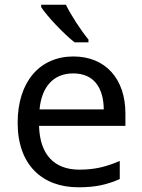

<svg xmlns="http://www.w3.org/2000/svg" viewBox="-20 -786 604 816"><path d="M260 -766H155V-756C178 -719 251 -642 297 -606H356V-618C325 -655 282 -721 260 -766ZM292 -546C150 -546 55 -440 55 -264C55 -85 160 10 313 10C386 10 434 -1 489 -25V-102C433 -78 385 -65 317 -65C210 -65 149 -130 146 -251H513V-304C513 -450 429 -546 292 -546ZM291 -474C380 -474 420 -412 421 -321H148C157 -417 207 -474 291 -474Z"/></svg>

Font: Noto Sans Gujarati UI
Style: Regular
Weight: 400
Designer: Jelle Bosma - Monotype Design Team, Universal Thirst
Foundry: Monotype Imaging Inc.
Version: Version 2.106